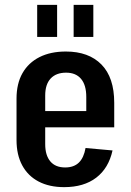

<svg xmlns="http://www.w3.org/2000/svg" viewBox="-20 -761 538 790"><path d="M244 9Q183 9 139 -14Q95 -37 71.5 -80.5Q48 -124 48 -185V-355Q48 -417 72.5 -460Q97 -503 142.5 -526Q188 -549 251 -549Q345 -549 397.5 -495.5Q450 -442 450 -338V-237H145V-304H356L335 -270V-362Q335 -411 313.5 -436.5Q292 -462 252 -462Q211 -462 188.5 -438Q166 -414 166 -368V-168Q166 -122 187 -97Q208 -72 248 -72Q284 -72 304.5 -92Q325 -112 332 -152L443 -142Q427 -69 376 -30Q325 9 244 9ZM215 -741V-609H133V-741ZM364 -741V-609H283V-741Z"/></svg>

Font: Pathway Extreme Condensed SemiBold
Style: Regular
Weight: 600
Width: 3
Version: Version 1.001;gftools[0.9.26]